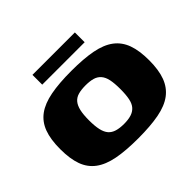

<svg xmlns="http://www.w3.org/2000/svg" viewBox="-140 -770 957 957"><g transform="rotate(-45 338.5 -291.5)"><path d="M338 7Q251 7 191.5 -4.5Q132 -16 95 -43.5Q58 -71 41.5 -116.5Q25 -162 25 -230Q25 -299 42 -344.5Q59 -390 96 -417Q133 -444 193 -455.5Q253 -467 340 -467Q427 -467 486.5 -455.5Q546 -444 582.5 -416.5Q619 -389 635.5 -343.5Q652 -298 652 -230Q652 -162 635 -116.5Q618 -71 581.5 -43.5Q545 -16 485 -4.5Q425 7 338 7ZM339 -94Q369 -94 390 -100.5Q411 -107 424.5 -122Q438 -137 443.5 -163.5Q449 -190 449 -230Q449 -271 443.5 -297Q438 -323 424.5 -338.5Q411 -354 390 -360Q369 -366 339 -366Q309 -366 287.5 -360Q266 -354 253 -338.5Q240 -323 234 -297Q228 -271 228 -230Q228 -190 234 -163.5Q240 -137 253 -122Q266 -107 287.5 -100.5Q309 -94 339 -94ZM189 -521V-590H488V-521Z"/></g></svg>

Font: Genos ExtraBold
Style: Regular
Weight: 800
Designer: Robert E. Leuschke
Foundry: Robert E. Leuschke
Version: Version 1.010